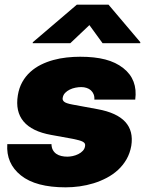

<svg xmlns="http://www.w3.org/2000/svg" viewBox="-20 -797 628 827"><path d="M11.4 -176.1H201.7Q202.1 -161.2 207.7 -150.9Q213.4 -140.6 222.8 -134.2Q232.2 -127.8 244.5 -125Q256.7 -122.2 269.9 -122.2Q280.5 -122.2 293.1 -124.8Q305.8 -127.5 317.3 -133.2Q328.8 -138.8 337 -147.7Q345.2 -156.6 346.6 -169Q347.3 -175.1 345 -179.2Q342.7 -183.2 336.5 -186.6Q330.3 -190 320 -192.8Q309.7 -195.7 294 -198.9L200.3 -215.9Q117.5 -230.8 81.5 -273.8Q45.5 -316.8 56.8 -386.4Q62.1 -419 76.2 -443.9Q90.2 -468.8 110.6 -487.2Q131 -505.7 156.4 -518.3Q181.8 -530.9 209.7 -538.5Q237.6 -546.2 267.2 -549.4Q296.9 -552.6 325.3 -552.6Q388.1 -552.6 433.4 -540.8Q478.7 -529.1 511 -503.6Q573.9 -454.2 562.5 -367.9H386.4Q387.4 -380.7 383.3 -390.8Q379.3 -400.9 371.6 -407.8Q364 -414.8 353.2 -418.3Q342.3 -421.9 329.5 -421.9Q318.5 -421.9 305.4 -419.4Q292.3 -416.9 280.5 -411.2Q268.8 -405.5 260.3 -396.7Q251.8 -387.8 250 -375Q248.2 -366.8 255.3 -359.7Q263.1 -351.9 292.6 -346.6L400.6 -326.7Q565.7 -296.5 545.5 -169Q539.8 -136.7 524.9 -110.8Q509.9 -84.9 488.3 -65Q466.6 -45.1 439.6 -30.9Q412.6 -16.7 383.2 -7.6Q353.7 1.4 323 5.7Q292.3 9.9 262.8 9.9Q134.2 9.9 70 -41.5Q5.7 -93 11.4 -176.1ZM121.4 -615.1 311.1 -777H447.4L584.5 -615.1L583.8 -610.8H421.9L365.1 -688.9L282.7 -610.8H120.7Z"/></svg>

Font: Inter P Black
Style: Italic
Weight: 900
Italic angle: -9.40001°
Designer: Rasmus Andersson
Foundry: rsms
Version: Version 3.018;git-588b23468